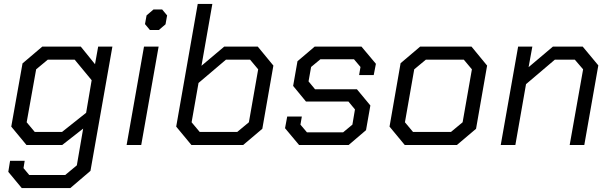

<svg xmlns="http://www.w3.org/2000/svg" viewBox="-20 -734 3092 972"><path d="M549 -498 438 131 336 218H90L22 136L31 80H105L99 117L128 152H310L369 103L401 -83L295 0H114L37 -93L94 -413L194 -498H389L461 -409L477 -498ZM444 -328 358 -432H222L163 -383L115 -115L156 -66H294L416 -163Z M714 -612 722 -656 757 -686H801L826 -656L818 -611L784 -582H739ZM709 -498H783L695 0H621Z M872 -93 981 -714H1055L1000 -401L1115 -498H1285L1364 -402L1308 -82L1211 0H949ZM1181 -66 1240 -115 1287 -383 1246 -432H1124L985 -314L950 -115L991 -66Z M1423 -85 1434 -144H1508L1501 -103L1534 -64H1717L1764 -103L1777 -180L1744 -220H1529L1464 -299L1486 -424L1573 -498H1810L1883 -411L1872 -354H1798L1805 -395L1772 -434H1602L1555 -395L1542 -322L1575 -282H1787L1855 -200L1833 -75L1745 0H1494Z M1952 -93 2008 -414 2107 -498H2367L2446 -402L2390 -82L2293 0H2029ZM2263 -66 2322 -115 2369 -383 2328 -432H2136L2077 -383L2030 -115L2071 -66Z M2603 -498H2675L2656 -394L2779 -498H2930L3009 -403L2938 0H2864L2932 -383L2890 -432H2789L2643 -308L2589 0H2515Z"/></svg>

Font: Chakra Petch
Style: Italic
Weight: 400
Italic angle: -10°
Designer: Katatrad Aksorn Co.,Ltd.
Foundry: Cadson Demak Co.,Ltd.
Version: Version 1.000; ttfautohint (v1.6)